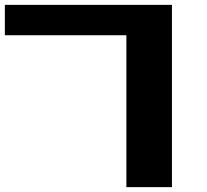

<svg xmlns="http://www.w3.org/2000/svg" viewBox="-20 -645 852 790"><path d="M500 125H687.5V-625H0V-500H500Z"/></svg>

Font: Faithful 32x
Style: Semibold
Weight: 400
Foundry: Faithful Resource Pack
Version: Version 1.0; January 27, 2023